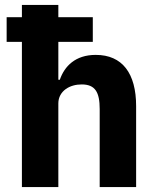

<svg xmlns="http://www.w3.org/2000/svg" viewBox="-20 -760 636 780"><path d="M69 0V-590H7V-690H69V-740H217V-690H357V-590H217V-436H223C242 -491 286 -537 369 -537C477 -537 533 -462 533 -329V0H385V-317C385 -385 367 -417 312 -417C288 -417 265 -411 247 -398C229 -385 217 -365 217 -340V0Z"/></svg>

Font: Plexus Sans Bold
Style: Regular
Weight: 700
Version: Version 2.001;PS 002.001;hotconv 1.0.70;makeotf.lib2.5.58329